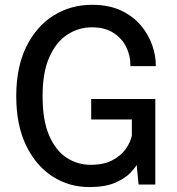

<svg xmlns="http://www.w3.org/2000/svg" viewBox="-20 -767 735 798"><path d="M351 10.5Q266.5 10.5 197.8 -34Q129 -78.5 88.2 -163Q47.5 -247.5 47.5 -367.5Q47.5 -487.5 89.2 -572.5Q131 -657.5 202.2 -702.2Q273.5 -747 362 -747Q434 -747 484.8 -722.5Q535.5 -698 567 -659.5Q598.5 -621 613 -578Q627.5 -535 627.5 -498V-492H522V-498Q522 -535.5 504.8 -571.2Q487.5 -607 451.8 -630.2Q416 -653.5 362 -653.5Q306.5 -653.5 260 -623.2Q213.5 -593 185.2 -529.8Q157 -466.5 157 -367.5Q157 -267 184.2 -204Q211.5 -141 256.8 -111.5Q302 -82 356.5 -82Q411 -82 447 -101Q483 -120 502.5 -147.8Q522 -175.5 528 -203V-270.5H359V-355.5H625.5V0H556L548 -82Q543 -71 522 -48.8Q501 -26.5 459.5 -8Q418 10.5 351 10.5Z"/></svg>

Font: Epilogue Medium
Style: Regular
Weight: 500
Designer: Tyler Finck
Foundry: Etcetera Type Co
Version: Version 2.111; ttfautohint (v1.8.3)